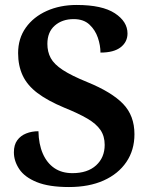

<svg xmlns="http://www.w3.org/2000/svg" viewBox="-20 -744 612 774"><path d="M258 10Q177 10 128 -10Q79 -30 57.5 -62.5Q36 -95 36 -130Q36 -160 49.5 -178.5Q63 -197 85.5 -206Q108 -215 135 -215Q136 -163 152.5 -125Q169 -87 199 -66.5Q229 -46 272 -46Q333 -46 367.5 -77.5Q402 -109 402 -160Q402 -195 385 -220Q368 -245 332 -266Q296 -287 239 -310Q172 -338 131 -369Q90 -400 71.5 -439.5Q53 -479 53 -530Q53 -589 84 -632.5Q115 -676 168.5 -700Q222 -724 289 -724Q392 -724 443 -690.5Q494 -657 494 -609Q494 -575 466.5 -553.5Q439 -532 385 -532Q385 -561 374.5 -592Q364 -623 340.5 -645Q317 -667 277 -667Q231 -667 201 -641Q171 -615 171 -567Q171 -535 184.5 -510Q198 -485 233 -462Q268 -439 332 -413Q430 -373 476 -325.5Q522 -278 522 -203Q522 -139 489.5 -91Q457 -43 398 -16.5Q339 10 258 10Z"/></svg>

Font: Noto Serif Khojki SemiBold
Style: Regular
Weight: 600
Version: Version 2.003